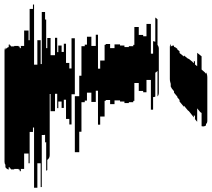

<svg xmlns="http://www.w3.org/2000/svg" viewBox="-196 -896 960 871"><g transform="rotate(90 284.5 -460.0)"><path d="M35 -674Q36 -677 36.5 -679.5Q37 -682 38 -684H-72Q-70 -687 -68 -689.5Q-66 -692 -64 -694H52Q60 -700 69 -700H269Q280 -700 286 -694H170Q172 -692 174.5 -689.5Q177 -687 178 -684H287Q289 -678 289 -674H345Q346 -674 346 -673.5Q346 -673 346 -673V-664H211V-644H267V-629H261V-609H225V-589H306V-584H312V-564H316V-544H309V-524H304V-499H321V-479H302V-459H306V-454H377V-434H414V-424H260V-414H311V-394H269V-374H305V-364H312V-349H446V-339H539V-319H285V-339H192V-349H58V-364H51V-374H15V-394H57V-414H6V-424H160V-434H123V-454H52V-459H48V-479H67V-499H50V-524H55V-544H62V-564H58V-584H52V-589H-29V-609H7V-629H13V-644H-43V-664H92V-674ZM700 -134H427V-129H447V-114H589V-109H545V-89H615V-74H625V-69H618V-64H615V-44H617V-29H613V-24H608Q607 -22 607 -19H618Q615 -9 607 -4H596Q591 0 582 0H78Q69 0 64 -4H74Q65 -9 62 -19H51Q51 -21 50.5 -22Q50 -23 50 -24H55V-29H59V-44H57V-64H60V-69H67V-74H57V-89H-13V-109H31V-114H-111V-129H-131V-134H142V-149H31V-164H139V-169H-97V-184H-63V-189H67V-194H21V-209H99V-229H20V-239H85V-244H55V-259H84V-269H47V-279H134V-294H159V-304H22V-319H276V-304H413V-294H388V-279H301V-269H338V-259H309V-244H339V-239H274V-229H353V-209H275V-205H552Q566 -205 574 -194H620L623 -189H493L495 -184H460Q461 -182 461 -178V-169H697V-164H589V-149H700ZM361 -894Q359 -890 357 -888L340 -874H401L389 -864H376L370 -859H381L375 -854L356 -839L350 -834H352L328 -814H333L309 -794H302L290 -784H287L269 -769H263L260 -767Q256 -763 251 -759.5Q246 -756 241 -754H229Q225 -753 219.5 -751.5Q214 -750 207 -750H60Q52 -750 49 -754H60Q55 -759 55 -766Q55 -767 55.5 -767.5Q56 -768 56 -769H61Q63 -776 66 -779L70 -784H73L81 -794H89L105 -814H100L116 -834H114L130 -854H131L135 -859H124L128 -864H141L149 -874H88L104 -894H164L170 -901Q177 -910 183 -914H177Q185 -920 200 -920H396Q407 -920 411 -914H417Q422 -909 422 -900Q422 -899 421.5 -897.5Q421 -896 421 -894Z"/></g></svg>

Font: Rubik Glitch
Style: Regular
Weight: 400
Designer: Hubert and Fischer, NaN
Foundry: Hubert and Fischer, NaN
Version: Version 2.200